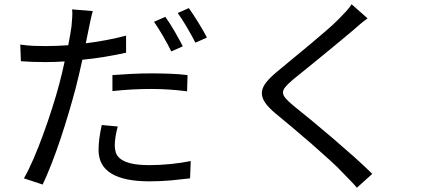

<svg xmlns="http://www.w3.org/2000/svg" viewBox="-20 -821 2040 900"><path d="M783 -580Q768 -611 745 -650.5Q722 -690 702 -719L755 -742Q765 -728 776 -711Q787 -694 798 -675Q809 -656 819 -637.5Q829 -619 837 -604ZM507 -469Q546 -472 593 -474.5Q640 -477 688 -477Q731 -477 775 -475.5Q819 -474 859 -469L857 -393Q819 -398 776.5 -401Q734 -404 690 -404Q643 -404 598 -401.5Q553 -399 507 -394ZM571 -574Q522 -563 470 -554.5Q418 -546 366 -541Q359 -508 351 -474.5Q343 -441 335 -409Q321 -356 302.5 -293.5Q284 -231 263.5 -169.5Q243 -108 221 -52Q199 4 180 44L92 15Q114 -23 137.5 -77.5Q161 -132 183 -192.5Q205 -253 224.5 -314Q244 -375 258 -428Q265 -453 271 -479.5Q277 -506 283 -533Q235 -530 193 -530Q160 -530 132 -531Q104 -532 78 -534L75 -612Q110 -607 138.5 -606Q167 -605 194 -605Q219 -605 245 -606Q271 -607 300 -609Q305 -636 309 -658.5Q313 -681 315 -696Q317 -717 318.5 -739.5Q320 -762 318 -777L415 -769Q410 -753 405 -729Q400 -705 397 -691L382 -618Q430 -624 478 -633Q526 -642 571 -654ZM532 -228Q518 -177 518 -138Q518 -121 523.5 -104.5Q529 -88 546.5 -75Q564 -62 596 -54.5Q628 -47 681 -47Q729 -47 779 -52Q829 -57 874 -66L871 15Q831 20 782.5 24.5Q734 29 680 29Q562 29 502 -7.5Q442 -44 442 -118Q442 -146 446 -174.5Q450 -203 457 -235ZM865 -783Q875 -769 887 -751Q899 -733 910.5 -714Q922 -695 932.5 -677Q943 -659 950 -645L896 -621Q879 -654 856.5 -692.5Q834 -731 813 -760Z M1703 -735Q1686 -723 1666.5 -706.5Q1647 -690 1635 -679Q1609 -657 1571.5 -626Q1534 -595 1494.5 -562.5Q1455 -530 1416.5 -499Q1378 -468 1351 -446Q1328 -426 1317 -412.5Q1306 -399 1306.5 -386.5Q1307 -374 1319 -360Q1331 -346 1355 -326Q1389 -299 1437.5 -259Q1486 -219 1537.5 -175Q1589 -131 1639 -86.5Q1689 -42 1725 -6L1653 59Q1638 41 1619.5 22.5Q1601 4 1585 -13Q1565 -35 1526.5 -70Q1488 -105 1443.5 -144Q1399 -183 1353.5 -221Q1308 -259 1273 -288Q1238 -317 1222 -341Q1206 -365 1207.5 -388Q1209 -411 1227.5 -434.5Q1246 -458 1280 -486Q1308 -510 1347.5 -542Q1387 -574 1428 -608.5Q1469 -643 1507.5 -676Q1546 -709 1571 -735Q1586 -750 1603 -768.5Q1620 -787 1628 -801Z"/></svg>

Font: SpoqaHanSansJP-Regular
Style: Regular
Weight: 400
Designer: [Source Han Sans]
Ryoko NISHIZUKA  (kana & ideographs); Paul D. Hunt (Latin, Greek & Cyrillic); Wenlong ZHANG  (bopomofo
Foundry: Spoqa (http://bi.spoqa.com)
Version: Version 1.002.20150607